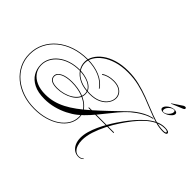

<svg xmlns="http://www.w3.org/2000/svg" viewBox="-292 -1670 2459 2459"><g transform="rotate(45 937.0 -440.5)"><path d="M1328 271Q1283 271 1248 246.5Q1213 222 1193.5 178Q1174 134 1174 78Q1174 22 1191.5 -39Q1209 -100 1237 -161Q1265 -222 1297.5 -278.5Q1330 -335 1361.5 -382Q1393 -429 1417 -461Q1454 -512 1501.5 -567.5Q1549 -623 1604 -672Q1659 -721 1720 -751.5Q1781 -782 1845 -782Q1884 -782 1904 -774Q1924 -766 1924 -749Q1924 -737 1907.5 -730Q1891 -723 1864 -723Q1793 -723 1718.5 -745.5Q1644 -768 1563.5 -801Q1483 -834 1396 -867Q1309 -900 1213.5 -922.5Q1118 -945 1013 -945Q901 -945 812.5 -918.5Q724 -892 662.5 -847.5Q601 -803 569 -749Q537 -695 537 -640Q537 -581 573 -527.5Q609 -474 682 -441Q755 -408 865 -408Q953 -408 1012.5 -437.5Q1072 -467 1102.5 -511.5Q1133 -556 1133 -601Q1133 -636 1114.5 -666Q1096 -696 1057.5 -714.5Q1019 -733 960 -733Q912 -733 870.5 -721Q829 -709 801 -688L793 -695Q823 -718 867 -730.5Q911 -743 960 -743Q1022 -743 1062.5 -723Q1103 -703 1123 -671.5Q1143 -640 1143 -603Q1143 -555 1111.5 -507.5Q1080 -460 1018 -429Q956 -398 864 -398Q750 -398 674.5 -433.5Q599 -469 561.5 -525.5Q524 -582 524 -645Q524 -702 556 -758Q588 -814 650 -860Q712 -906 801.5 -933.5Q891 -961 1005 -961Q1109 -961 1204.5 -938Q1300 -915 1388.5 -881.5Q1477 -848 1558.5 -814.5Q1640 -781 1715.5 -758Q1791 -735 1861 -735Q1884 -735 1894.5 -739.5Q1905 -744 1905 -752Q1905 -760 1891 -765.5Q1877 -771 1852 -771Q1783 -771 1719.5 -738.5Q1656 -706 1600 -653.5Q1544 -601 1495 -538Q1446 -475 1405 -413Q1353 -335 1308.5 -247.5Q1264 -160 1236.5 -74.5Q1209 11 1209 85Q1209 132 1222 172.5Q1235 213 1261.5 237.5Q1288 262 1328 262Q1349 262 1364.5 255Q1380 248 1393 235L1395 244Q1382 257 1366 264Q1350 271 1328 271ZM495 238Q377 238 277.5 204Q178 170 104.5 108Q31 46 -9.5 -37.5Q-50 -121 -50 -220Q-50 -323 -7 -411Q36 -499 114 -564Q192 -629 297.5 -665Q403 -701 527 -701Q655 -701 753.5 -659Q852 -617 904 -540L897 -533Q846 -609 750.5 -650Q655 -691 527 -691Q405 -691 301.5 -656Q198 -621 121.5 -557.5Q45 -494 2.5 -408Q-40 -322 -40 -220Q-40 -123 0 -41Q40 41 112 101Q184 161 281.5 194.5Q379 228 495 228Q597 228 684 203.5Q771 179 835.5 135Q900 91 936 31.5Q972 -28 972 -98Q972 -170 923 -225.5Q874 -281 788 -313Q702 -345 592 -345Q498 -345 440 -316.5Q382 -288 382 -243Q382 -163 516 -163Q571 -163 624.5 -177.5Q678 -192 721 -218.5Q764 -245 790 -281Q816 -317 816 -362Q816 -406 790.5 -437Q765 -468 725 -487Q685 -506 640 -514.5Q595 -523 556 -523Q466 -523 393.5 -499Q321 -475 269.5 -433.5Q218 -392 190 -339Q162 -286 162 -228Q162 -158 199.5 -105.5Q237 -53 304.5 -24Q372 5 463 5Q537 5 605 -12.5Q673 -30 740 -64.5Q807 -99 877 -150.5Q947 -202 1024.5 -270.5Q1102 -339 1191.5 -424.5Q1281 -510 1387 -612Q1406 -630 1444 -658.5Q1482 -687 1534 -715Q1586 -743 1646 -758L1672 -753Q1608 -740 1553 -711.5Q1498 -683 1457 -653Q1416 -623 1393 -603Q1336 -552 1281.5 -487Q1227 -422 1172.5 -353Q1118 -284 1060.5 -219Q1003 -154 940 -103Q885 -59 814 -23.5Q743 12 662.5 33Q582 54 497 54Q379 54 302.5 15.5Q226 -23 189 -87Q152 -151 152 -228Q152 -288 180 -343Q208 -398 261 -440.5Q314 -483 389 -508Q464 -533 557 -533Q593 -533 639 -524.5Q685 -516 728 -496Q771 -476 798.5 -442.5Q826 -409 826 -360Q826 -313 799 -275Q772 -237 726.5 -210Q681 -183 626.5 -168.5Q572 -154 516 -153Q372 -153 372 -243Q372 -293 433 -324Q494 -355 592 -355Q705 -355 793 -322Q881 -289 931.5 -231Q982 -173 982 -98Q982 -26 945.5 35Q909 96 843 141.5Q777 187 688 212.5Q599 238 495 238ZM973 -264 979 -275H1431V-264ZM1643 -930Q1643 -953 1663 -976Q1683 -999 1713 -1014Q1743 -1029 1773 -1029Q1796 -1029 1808.5 -1021Q1821 -1013 1821 -999Q1821 -978 1800 -955Q1779 -932 1749 -916Q1719 -900 1691 -900Q1669 -900 1656 -908.5Q1643 -917 1643 -930ZM1769 -1023Q1748 -1023 1725.5 -1008.5Q1703 -994 1688 -972.5Q1673 -951 1673 -930Q1673 -906 1695 -906Q1715 -906 1737 -921Q1759 -936 1774 -957.5Q1789 -979 1789 -998Q1789 -1023 1769 -1023ZM1685 -1050 1683 -1054 1817 -1144Q1830 -1152 1843 -1152Q1862 -1152 1862 -1136Q1862 -1123 1844 -1115Z"/></g></svg>

Font: Ballet
Style: Regular
Weight: 400
Designer: Maximiliano R. Sproviero
Foundry: Omnibus-Type
Version: Version 1.100